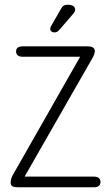

<svg xmlns="http://www.w3.org/2000/svg" viewBox="-20 -792 465 812"><path d="M319 -552 32 -48Q28 -39 26.5 -32.5Q25 -26 25 -22Q25 -8 33 -4Q41 0 54 0H378Q391 0 398 -6Q405 -12 405 -22Q405 -33 398 -39Q391 -45 378 -45H84L369 -543Q374 -551 377 -558.5Q380 -566 381 -573Q382 -584 374.5 -590Q367 -596 351 -596H75Q62 -596 55 -590.5Q48 -585 48 -574Q48 -564 55 -558Q62 -552 75 -552ZM298 -751Q298 -757 294.5 -762Q291 -767 284 -769.5Q277 -772 266 -772Q256 -772 249.5 -768Q243 -764 237 -753L195 -680Q192 -672 192 -669Q192 -664 197 -659.5Q202 -655 210 -655Q217 -655 221.5 -657.5Q226 -660 232 -667L289 -733Q298 -744 298 -751Z"/></svg>

Font: Beiruti Light
Style: Regular
Weight: 300
Designer: Arlette Boutros
Foundry: Boutros
Version: Version 1.41